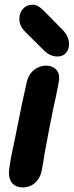

<svg xmlns="http://www.w3.org/2000/svg" viewBox="-20 -816 321 837"><path d="M79 1Q111 1 133.5 -19.5Q156 -40 162 -73L169 -112Q176 -160 182 -187Q189 -227 210 -332L225 -401Q238 -464 238 -476Q238 -502 221.5 -516Q205 -530 181 -530Q153 -530 129 -511.5Q105 -493 97 -460Q78 -377 53 -251L47 -220Q40 -189 33.5 -157Q27 -125 23 -99.5Q19 -74 19 -63Q19 -32 35 -15.5Q51 1 79 1ZM224 -570Q254 -568 269 -587Q284 -606 280.5 -633.5Q277 -661 253 -686L169 -771Q143 -797 118 -795.5Q93 -794 78 -775Q63 -756 64.5 -728.5Q66 -701 92 -675L174 -594Q197 -572 224 -570Z"/></svg>

Font: Balsamiq Sans
Style: Bold Italic
Weight: 700
Italic angle: -12°
Designer: Michael Angeles
Foundry: Balsamiq SRL
Version: Version 1.020; ttfautohint (v1.8.4.7-5d5b);gftools[0.9.26]